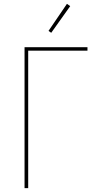

<svg xmlns="http://www.w3.org/2000/svg" viewBox="-20 -981 540 1001"><path d="M108 0V-735H436V-717H127V0ZM247 -810 233 -820 329 -961 346 -949Z"/></svg>

Font: Iosevka Term Curly Thin
Style: Regular
Weight: 100
Designer: Belleve Invis
Foundry: Belleve Invis
Version: Version 32.3.0